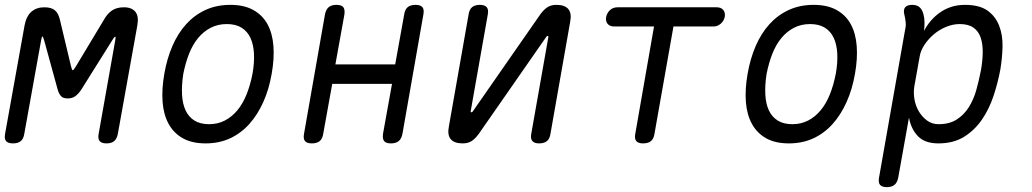

<svg xmlns="http://www.w3.org/2000/svg" viewBox="-28 -580 4248 790"><path d="M457 -30Q453 -9 442 0.5Q431 10 410.5 10Q390 10 382 0.5Q374 -9 378 -30L446 -413Q449 -428 446 -429Q442 -429 433 -413L305 -209Q294 -193 281.5 -184Q269 -175 250.5 -175Q232 -175 223.5 -184Q215 -193 210 -209L154 -413Q149 -430 146.5 -430Q144 -430 141 -413L72 -30Q69 -9 57.5 0.5Q46 10 25.5 10Q5 10 -3 0.5Q-11 -9 -7 -30L73 -475Q80 -513 101 -531.5Q122 -550 154 -550Q169 -550 179.5 -547Q190 -544 198 -537.5Q206 -531 210.5 -521.5Q215 -512 218 -501L264 -308Q268 -291 271.5 -291Q275 -291 285 -308L401 -501Q414 -524 433 -537Q452 -550 482 -550Q514 -550 529 -531.5Q544 -513 537 -475Z M818 10Q762 10 724.5 -11Q687 -32 666 -70Q645 -108 641 -160.5Q637 -213 648 -276Q659 -339 681.5 -391Q704 -443 738 -480.5Q772 -518 817.5 -539Q863 -560 920 -560Q976 -560 1014 -539Q1052 -518 1072.5 -480.5Q1093 -443 1097 -391Q1101 -339 1090 -277Q1079 -213 1055.5 -160.5Q1032 -108 998 -70Q964 -32 919 -11Q874 10 818 10ZM832 -69Q868 -69 897 -84Q926 -99 948.5 -126Q971 -153 986.5 -191.5Q1002 -230 1011 -277Q1019 -322 1017 -359.5Q1015 -397 1002.5 -424Q990 -451 966 -466Q942 -481 905 -481Q869 -481 839.5 -466Q810 -451 787.5 -424Q765 -397 750 -359Q735 -321 726 -275Q719 -229 721 -191Q723 -153 735.5 -126Q748 -99 772 -84Q796 -69 832 -69Z M1255 10Q1235 10 1227 0.5Q1219 -9 1223 -30L1309 -520Q1313 -541 1324.5 -550.5Q1336 -560 1356 -560Q1377 -560 1384.5 -550.5Q1392 -541 1389 -520L1352 -315H1598L1635 -520Q1638 -541 1649.5 -550.5Q1661 -560 1682 -560Q1702 -560 1710 -550.5Q1718 -541 1714 -520L1628 -30Q1624 -9 1612.5 0.5Q1601 10 1581 10Q1560 10 1552.5 0.5Q1545 -9 1548 -30L1585 -235H1339L1302 -30Q1299 -9 1287.5 0.5Q1276 10 1255 10Z M1819 -60 1900 -520Q1903 -541 1914.5 -550.5Q1926 -560 1947 -560Q1966 -560 1974.5 -550.5Q1983 -541 1979 -520L1909 -124Q1908 -121 1909 -119.5Q1910 -118 1912 -118Q1914 -118 1915.5 -119.5Q1917 -121 1919 -124L2191 -515Q2205 -536 2221 -548Q2237 -560 2261 -560Q2296 -560 2310.5 -542.5Q2325 -525 2318 -490L2237 -30Q2234 -9 2222.5 0.5Q2211 10 2190 10Q2171 10 2162.5 0.5Q2154 -9 2158 -30L2228 -426Q2229 -429 2228 -430.5Q2227 -432 2225 -432Q2223 -432 2221.5 -430.5Q2220 -429 2218 -426L1946 -35Q1932 -14 1916 -2Q1900 10 1876 10Q1841 10 1826.5 -7.5Q1812 -25 1819 -60Z M2663 -471H2499Q2481 -471 2472 -482Q2463 -493 2466 -510Q2470 -528 2482.5 -539Q2495 -550 2513 -550H2921Q2939 -550 2948 -539Q2957 -528 2954 -510Q2950 -493 2937 -482Q2924 -471 2907 -471H2743L2665 -30Q2662 -9 2650.5 0.5Q2639 10 2618 10Q2598 10 2590 0.5Q2582 -9 2586 -30Z M3218 10Q3162 10 3124.5 -11Q3087 -32 3066 -70Q3045 -108 3041 -160.5Q3037 -213 3048 -276Q3059 -339 3081.5 -391Q3104 -443 3138 -480.5Q3172 -518 3217.5 -539Q3263 -560 3320 -560Q3376 -560 3414 -539Q3452 -518 3472.5 -480.5Q3493 -443 3497 -391Q3501 -339 3490 -277Q3479 -213 3455.5 -160.5Q3432 -108 3398 -70Q3364 -32 3319 -11Q3274 10 3218 10ZM3232 -69Q3268 -69 3297 -84Q3326 -99 3348.5 -126Q3371 -153 3386.5 -191.5Q3402 -230 3411 -277Q3419 -322 3417 -359.5Q3415 -397 3402.5 -424Q3390 -451 3366 -466Q3342 -481 3305 -481Q3269 -481 3239.5 -466Q3210 -451 3187.5 -424Q3165 -397 3150 -359Q3135 -321 3126 -275Q3119 -229 3121 -191Q3123 -153 3135.5 -126Q3148 -99 3172 -84Q3196 -69 3232 -69Z M3774 -453Q3786 -476 3802.5 -495Q3819 -514 3839.5 -528.5Q3860 -543 3885.5 -551.5Q3911 -560 3942 -560Q4002 -560 4035 -536.5Q4068 -513 4083 -474.5Q4098 -436 4097 -389Q4096 -342 4088 -294Q4078 -240 4060 -185.5Q4042 -131 4012 -87.5Q3982 -44 3938.5 -17Q3895 10 3833 10Q3778 10 3749.5 -19Q3721 -48 3712 -96L3668 150Q3664 171 3652.5 180.5Q3641 190 3621 190Q3601 190 3593 180.5Q3585 171 3589 150L3696 -457Q3700 -473 3698.5 -488.5Q3697 -504 3693 -520Q3688 -540 3696.5 -550Q3705 -560 3725 -560Q3745 -560 3756 -550Q3767 -540 3772 -520Q3776 -504 3776 -487Q3776 -470 3774 -453ZM3921 -481Q3893 -481 3865 -469.5Q3837 -458 3814.5 -439Q3792 -420 3776 -396Q3760 -372 3756 -347L3734 -224Q3730 -199 3734.5 -172Q3739 -145 3752.5 -122Q3766 -99 3786.5 -84Q3807 -69 3834 -69Q3878 -69 3908 -88Q3938 -107 3958 -138.5Q3978 -170 3989 -209.5Q4000 -249 4008 -290Q4015 -329 4015.5 -364Q4016 -399 4007 -425.5Q3998 -452 3977 -466.5Q3956 -481 3921 -481Z"/></svg>

Font: Maple Mono NL Light
Style: Italic
Weight: 300
Italic angle: -10°
Monospace: yes
Designer: subframe7536
Version: Version 7.000